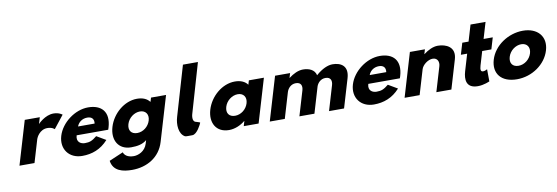

<svg xmlns="http://www.w3.org/2000/svg" viewBox="-71 -1388 6459 2227"><g transform="rotate(-10 3159.0 -275.0)"><path d="M60 0H237L317.4 -270C321.3 -283 361.4 -374 453.4 -374C512.4 -374 537 -346 537 -346L655.7 -496C655.7 -496 619.2 -528 553.2 -528C452.2 -528 369.7 -439 369.7 -439H367.7L389.8 -513H212.8Z M1146.1 -232C1148.9 -238 1152.1 -249 1154.2 -256C1207.8 -436 1116.2 -528 960.2 -528C805.2 -528 641.9 -406 597.2 -256C552.9 -107 643.5 15 798.5 15C912.5 15 1017.6 -22 1104.4 -119L995.5 -183C938.8 -137 910.5 -126 853.5 -126C808.5 -126 750.6 -153 774.1 -232ZM808.3 -330C825.3 -377 870 -413 931 -413C983 -413 1011.3 -384 1003.3 -330Z M1100.5 126C1117.3 251 1233.1 275 1340.1 275C1515.1 275 1668.6 186 1719.8 14L1876.8 -513H1699.8L1686.1 -467H1683.1C1652.7 -506 1604.2 -528 1536.2 -528C1386.2 -528 1244.9 -406 1200.2 -256C1155.6 -106 1224.5 15 1374.5 15C1444.5 15 1507.5 5 1558 -37L1546.7 1C1519.6 92 1435 121 1386 121C1309 121 1276.4 86 1266.6 55ZM1388.2 -256C1409.4 -327 1477.3 -377 1544.3 -377C1610.3 -377 1648.4 -327 1627.2 -256C1606.4 -186 1541.5 -136 1472.5 -136C1400.5 -136 1367.4 -186 1388.2 -256Z M2130.8 -825 1959.1 -240C1933.1 -154.6 1938.6 -41.6 2010 -3C2019.8 2.3 2064.1 0 2096.2 0C2154 -0.3 2205.3 -115 2205.3 -115C2213.8 -134 2218.7 -128 2166.2 -145C2111.7 -154.7 2137.1 -240 2137.1 -240L2307.3 -825Z M2352.7 -256C2308.1 -106 2377 15 2527 15C2597 15 2666.3 -16 2716.8 -58H2718.8L2701.5 0H2876.5L3029.3 -513H2852.3L2837.7 -464C2807.9 -505 2757.7 -528 2688.7 -528C2538.7 -528 2397.4 -406 2352.7 -256ZM2540.7 -256C2561.9 -327 2629.8 -377 2696.8 -377C2762.8 -377 2800.9 -327 2779.7 -256C2758.9 -186 2694 -136 2625 -136C2553 -136 2519.9 -186 2540.7 -256Z M3008 0H3185L3274.3 -300C3286.5 -341 3322.9 -386 3381.9 -386C3444.9 -386 3458.5 -341 3443.4 -290L3357 0H3534L3625.1 -306C3638.7 -345 3674.9 -386 3730.9 -386C3793.9 -386 3807.5 -341 3792.4 -290L3706 0H3883L3983.6 -338C4026.2 -481 3934.2 -528 3840.2 -528C3784.2 -528 3715.6 -499 3642.2 -434C3626.8 -503 3559.2 -528 3491.2 -528C3435.2 -528 3375.6 -499 3323.7 -459H3321.7L3337.8 -513H3160.8Z M4581.1 -232C4583.9 -238 4587.1 -249 4589.2 -256C4642.8 -436 4551.2 -528 4395.2 -528C4240.2 -528 4076.9 -406 4032.2 -256C3987.9 -107 4078.5 15 4233.5 15C4347.5 15 4452.6 -22 4539.4 -119L4430.5 -183C4373.8 -137 4345.5 -126 4288.5 -126C4243.5 -126 4185.6 -153 4209.1 -232ZM4243.3 -330C4260.3 -377 4305 -413 4366 -413C4418 -413 4446.3 -384 4438.3 -330Z M4596 0H4773L4859.4 -290C4874.5 -341 4941.1 -390 4994.1 -390C5051.1 -390 5071.5 -341 5056.4 -290L4970 0H5147L5247.6 -338C5290.2 -481 5173.2 -528 5079.2 -528C5023.2 -528 4963.6 -499 4911.7 -459H4909.7L4925.8 -513H4748.8Z M5439.8 -513H5365.8L5325.6 -378H5399.6L5340.9 -181C5313.8 -90 5316.5 15 5457.5 15C5530.5 15 5597.1 -17 5597.1 -17L5595.6 -160C5595.6 -160 5569.9 -144 5546.9 -144C5518.9 -144 5513.7 -167 5528 -215L5576.6 -378H5684.6L5724.8 -513H5616.8L5673.6 -704H5496.6Z M5691.2 -256C5644.2 -98 5734.5 15 5919.5 15C6096.5 15 6259.2 -98 6306.2 -256C6353.9 -416 6251.2 -528 6081.2 -528C5908.2 -528 5738.9 -416 5691.2 -256ZM5879.2 -256C5900.4 -327 5968.3 -377 6035.3 -377C6101.3 -377 6139.4 -327 6118.2 -256C6097.4 -186 6032.5 -136 5963.5 -136C5891.5 -136 5858.4 -186 5879.2 -256Z"/></g></svg>

Font: Hussar
Style: BdOblThree
Weight: 700
Foundry: Cannot Into Space Fonts
Version: Version 2.00